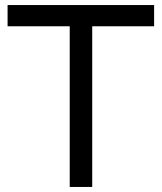

<svg xmlns="http://www.w3.org/2000/svg" viewBox="-20 -740 640 760"><path d="M256 0V-636H10V-720H590V-636H345V0Z"/></svg>

Font: Manrope Medium
Style: Medium
Weight: 500
Designer: Mikhail Sharanda
Foundry: Mikhail Sharanda
Version: Version 4.000;hotconv 1.0.109;makeotfexe 2.5.65596